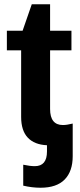

<svg xmlns="http://www.w3.org/2000/svg" viewBox="-20 -672 373 900"><path d="M143.1 106.9Q200.2 106.9 200.2 38.1V8.8Q141.6 6.3 110.4 -26.6Q79.1 -59.6 79.1 -124V-436H12.2V-527.8H85.9L128.9 -651.9H214.8V-527.8H314.9V-436H214.8V-161.1Q214.8 -85.9 274.9 -85.9Q293 -85.9 320.8 -92.8V60.1Q320.8 130.9 283.2 169.4Q245.6 208 169.9 208Q129.9 208 88.9 198.2V100.1Q121.1 106.9 143.1 106.9Z"/></svg>

Font: Libra Sans Modern
Style: Bold
Weight: 700
Foundry: Stefan Peev, Context Ltd
Version: Version 1.000